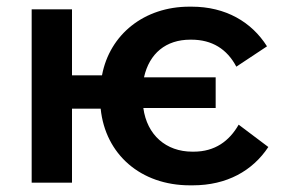

<svg xmlns="http://www.w3.org/2000/svg" viewBox="-20 -548 849 576"><path d="M550 8H558C661 8 738 -36 785 -107L696 -174C668 -125 625 -93 561 -93H557C478 -93 421 -143 410 -224H627V-316H412C428 -388 478 -429 551 -429H554C616 -429 661 -401 689 -348L781 -409C735 -482 657 -528 555 -528H548C413 -528 309 -445 286 -322H196V-520H75V0H196V-222H282C296 -85 402 8 550 8Z"/></svg>

Font: Fixel Display SemiBold
Style: Regular
Weight: 600
Designer: AlfaBravo + MacPaw
Foundry: Kyrylo Tkachov, Marchela Mozhyna, Serhii Makarenko, Maria Weinstein, Zakhar Kryvoshyya
Version: Version 1.211